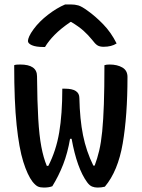

<svg xmlns="http://www.w3.org/2000/svg" viewBox="-20 -836 640 866"><path d="M261 -436H273Q338 -436 338 -394Q340 -298 354.5 -226Q369 -154 401 -89H407Q419 -121 427.5 -157Q436 -193 441 -243.5Q446 -294 448.5 -366Q451 -438 451 -542Q460 -545 474 -545Q509 -545 532 -531.5Q555 -518 555 -489Q555 -314 533.5 -189Q512 -64 453 6Q438 10 420 10Q407 10 395.5 5.5Q384 1 373 -14Q327 -77 303 -210H296Q285 -146 265 -94.5Q245 -43 216 4Q201 10 178 10Q162 10 151.5 5.5Q141 1 127 -16Q104 -46 85 -106.5Q66 -167 55 -272Q44 -377 44 -542Q49 -544 56 -544.5Q63 -545 71 -545Q147 -545 147 -492Q148 -377 152.5 -300.5Q157 -224 166.5 -174Q176 -124 191 -88H198Q233 -156 247 -238.5Q261 -321 261 -436ZM274 -816H298Q318 -816 333.5 -811.5Q349 -807 376 -787Q410 -763 445.5 -726.5Q481 -690 506 -640Q483 -625 447 -625Q430 -625 419.5 -631.5Q409 -638 395 -657Q378 -678 357 -697Q336 -716 301 -737H298Q254 -707 226.5 -679Q199 -651 183 -624H177Q142 -624 124 -632Q106 -640 106 -651Q106 -659 112 -672.5Q118 -686 132 -705Q157 -739 196.5 -769.5Q236 -800 274 -816Z"/></svg>

Font: Recursive Mn Csl St Med
Style: Regular
Weight: 500
Monospace: yes
Version: Version 1.079;hotconv 1.0.112;makeotfexe 2.5.65598; ttfautoh